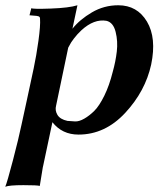

<svg xmlns="http://www.w3.org/2000/svg" viewBox="-50 -501 634 729"><path d="M524 -256Q502 -155 425.5 -72.5Q349 10 248 10Q186 10 149 -37L114 128Q113 133 112.5 134.5Q112 136 112 137.5Q112 139 109 156Q106 173 101 205Q93 202 39 202Q-15 202 -30 208Q-23 192 -1 108Q21 24 32 -29Q36 -47 52 -121Q68 -195 78 -242Q88 -289 96 -346.5Q104 -404 102 -430Q102 -437 96.5 -439Q91 -441 79.5 -441.5Q68 -442 62 -443L69 -470Q74 -466 143 -468.5Q212 -471 244 -481Q234 -435 227 -401L225 -392Q253 -427 299 -454Q345 -481 399 -481Q471 -481 508 -419Q545 -357 524 -256ZM378 -228Q389 -267 393.5 -305.5Q398 -344 389 -380Q380 -416 354 -422Q307 -430 259 -386Q243 -371 230.5 -354.5Q218 -338 214 -329L209 -320L163 -100Q158 -82 168 -65Q178 -48 206 -42Q219 -41 234.5 -40Q250 -39 270 -50.5Q290 -62 308.5 -80.5Q327 -99 346 -137.5Q365 -176 378 -228Z"/></svg>

Font: GFS Artemisia
Style: Bold Italic
Weight: 700
Italic angle: -12°
Designer: Designed by Takis Katsoulidis and George D. Matthiopoulos.
Foundry: Designed by Takis Katsoulidis and George D. Matthiopoulos.
Version: Version 1.0